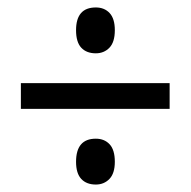

<svg xmlns="http://www.w3.org/2000/svg" viewBox="-20 -610 513 515"><path d="M237 -467Q212 -467 198 -482Q184 -497 184 -529Q184 -590 237 -590Q260 -590 274 -575Q288 -560 288 -529Q288 -497 273.5 -482Q259 -467 237 -467ZM36 -318V-387H435V-318ZM237 -115Q212 -115 198 -130Q184 -145 184 -176Q184 -238 237 -238Q260 -238 274 -223Q288 -208 288 -176Q288 -145 273.5 -130Q259 -115 237 -115Z"/></svg>

Font: Noto Sans Thai Cond
Style: Regular
Weight: 400
Width: 3
Designer: Monotype Design Team
Foundry: Monotype Imaging Inc.
Version: Version 2.002; ttfautohint (v1.8.4.7-5d5b)